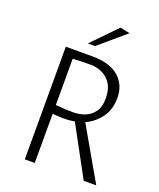

<svg xmlns="http://www.w3.org/2000/svg" viewBox="-147 -890 814 980"><g transform="rotate(20 260.5 -399.5)"><path d="M107 0V-612H252Q346 -612 395 -569.5Q444 -527 444 -456Q444 -392 411.5 -348.5Q379 -305 332 -284L495 0H427L281 -269Q269 -267 254 -265.5Q239 -264 217 -264Q208 -264 194.5 -265Q181 -266 161 -267V0ZM256 -310Q291 -310 321 -322Q351 -334 370 -361Q389 -388 389 -432Q389 -501 350.5 -535Q312 -569 256 -569Q234 -569 210 -568.5Q186 -568 161 -566V-315Q184 -313 207 -311.5Q230 -310 256 -310ZM207 -666 336 -799 389 -788 246 -666Z"/></g></svg>

Font: Ancizar Sans Thin
Style: Regular
Weight: 100
Designer: Cesar Puertas, Viviana Monsalve, Julian Moncada, Julian Prieto, Jose Castro, Mariel Hernandez, Felipe Aragon, Sara Alarc
Version: Version 8.100